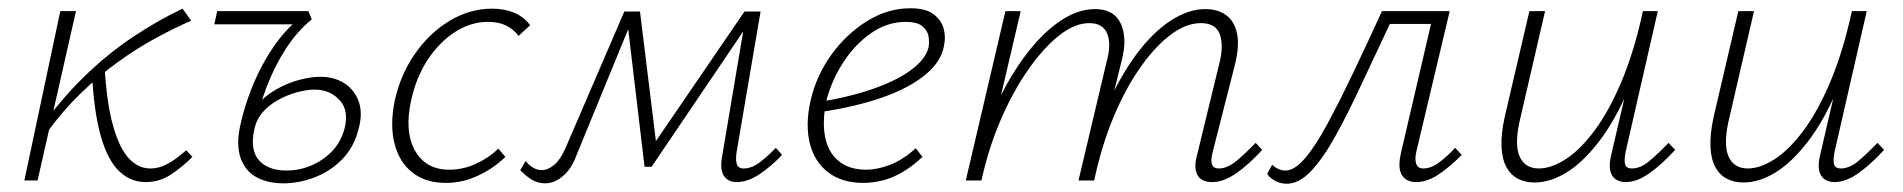

<svg xmlns="http://www.w3.org/2000/svg" viewBox="-20 -437 4610 465"><path d="M93 -115 76 -125Q128 -197 184 -251.5Q240 -306 300.5 -346.5Q361 -387 422 -416L443 -387Q400 -368 355 -343.5Q310 -319 264.5 -286Q219 -253 175.5 -211Q132 -169 93 -115ZM39 0 126 -410H164L71 0ZM333 4Q296 4 268.5 -22.5Q241 -49 224.5 -106Q208 -163 203 -255L233 -281Q238 -189 253.5 -133.5Q269 -78 292 -53.5Q315 -29 344 -29Q364 -29 381.5 -38Q399 -47 411.5 -57Q424 -67 431 -73L446 -57Q421 -32 393.5 -14Q366 4 333 4Z M667 7Q627 7 600 -8.5Q573 -24 562.5 -55Q552 -86 561 -129Q568 -163 581 -200.5Q594 -238 613 -274.5Q632 -311 655.5 -341.5Q679 -372 705 -392L735 -390Q700 -362 672 -318.5Q644 -275 625 -224.5Q606 -174 596 -124Q585 -74 607 -49Q629 -24 674 -24Q705 -24 733.5 -36Q762 -48 783.5 -70Q805 -92 814 -124Q826 -169 802.5 -194.5Q779 -220 742 -220Q724 -220 701 -214Q678 -208 655.5 -196Q633 -184 617 -166Q601 -148 596 -124L571 -126Q580 -158 601 -181.5Q622 -205 649 -220.5Q676 -236 704.5 -243.5Q733 -251 756 -251Q790 -251 814.5 -235Q839 -219 849 -190.5Q859 -162 848 -123Q837 -80 808.5 -51Q780 -22 742 -7.5Q704 7 667 7ZM499 -378 506 -410H727L735 -390L709 -378Z M1060 6Q1011 6 979 -19Q947 -44 935.5 -89Q924 -134 936 -193Q950 -257 985.5 -307.5Q1021 -358 1069.5 -387Q1118 -416 1172 -416Q1201 -416 1224.5 -406.5Q1248 -397 1264 -376L1236 -350Q1224 -366 1206 -375Q1188 -384 1162 -384Q1120 -384 1082 -359.5Q1044 -335 1016 -292.5Q988 -250 976 -195Q959 -119 985 -72.5Q1011 -26 1068 -26Q1101 -26 1132 -40Q1163 -54 1187 -77L1204 -57Q1175 -29 1137.5 -11.5Q1100 6 1060 6Z M1764 4Q1743 4 1733 -11.5Q1723 -27 1729 -59L1785 -391L1803 -395L1558 -33H1541L1499 -387L1510 -409H1530L1571 -75L1556 -77L1783 -409H1822L1764 -69Q1761 -50 1764.5 -39.5Q1768 -29 1781 -29Q1801 -29 1821 -44.5Q1841 -60 1859 -79L1874 -62Q1849 -35 1820 -15.5Q1791 4 1764 4ZM1300 7Q1282 7 1267 -2.5Q1252 -12 1240 -25L1253 -47Q1261 -37 1271 -31Q1281 -25 1292 -25Q1307 -25 1322 -37.5Q1337 -50 1349 -77L1492 -409H1519L1377 -63Q1368 -38 1355.5 -23Q1343 -8 1329 -0.5Q1315 7 1300 7Z M2070 6Q2020 6 1986.5 -19Q1953 -44 1941.5 -89Q1930 -134 1943 -193Q1957 -254 1993.5 -304.5Q2030 -355 2080 -386Q2130 -417 2185 -417Q2222 -417 2241 -402.5Q2260 -388 2265.5 -367.5Q2271 -347 2266 -325Q2259 -287 2220.5 -255.5Q2182 -224 2118.5 -201.5Q2055 -179 1969 -166L1970 -191Q2046 -204 2102 -224.5Q2158 -245 2190.5 -270.5Q2223 -296 2229 -323Q2231 -334 2229 -348Q2227 -362 2214.5 -373Q2202 -384 2173 -384Q2129 -384 2090 -357Q2051 -330 2023 -287Q1995 -244 1982 -196Q1971 -145 1978 -107Q1985 -69 2010.5 -47.5Q2036 -26 2078 -26Q2105 -26 2136 -38Q2167 -50 2198 -78L2214 -57Q2192 -36 2168 -21.5Q2144 -7 2119.5 -0.5Q2095 6 2070 6Z M2916 4Q2899 4 2889 -3Q2879 -10 2876 -24.5Q2873 -39 2879 -61L2933 -283Q2944 -325 2934.5 -353Q2925 -381 2888 -381Q2853 -381 2816 -353.5Q2779 -326 2743 -275.5Q2707 -225 2677.5 -155Q2648 -85 2630 0H2602Q2624 -97 2658 -174Q2692 -251 2731.5 -304.5Q2771 -358 2814.5 -386.5Q2858 -415 2899 -415Q2930 -415 2950 -400Q2970 -385 2976 -355.5Q2982 -326 2971 -281L2917 -69Q2912 -51 2915 -40Q2918 -29 2932 -29Q2952 -29 2973.5 -46.5Q2995 -64 3021 -91L3037 -74Q3004 -38 2973.5 -17Q2943 4 2916 4ZM2319 0 2415 -410H2452L2356 0ZM2331 0Q2351 -86 2383.5 -161.5Q2416 -237 2457 -294Q2498 -351 2543 -383Q2588 -415 2632 -415Q2678 -415 2694.5 -379.5Q2711 -344 2696 -288L2625 0H2592L2660 -287Q2672 -330 2661.5 -355.5Q2651 -381 2618 -381Q2583 -381 2545 -351Q2507 -321 2470 -268Q2433 -215 2403.5 -146.5Q2374 -78 2357 0Z M3096 8Q3081 8 3067.5 0.5Q3054 -7 3049 -16L3061 -38Q3067 -32 3075.5 -28Q3084 -24 3093 -24Q3115 -24 3140 -53Q3165 -82 3193.5 -134.5Q3222 -187 3255.5 -257Q3289 -327 3327 -410H3469L3463 -379H3346Q3309 -301 3276.5 -231Q3244 -161 3214 -107Q3184 -53 3155 -22.5Q3126 8 3096 8ZM3409 4Q3395 4 3384.5 -3Q3374 -10 3370.5 -25Q3367 -40 3373 -67L3453 -410H3491L3410 -69Q3406 -51 3410 -40Q3414 -29 3427 -29Q3446 -29 3466.5 -44.5Q3487 -60 3504 -79L3520 -62Q3494 -35 3465.5 -15.5Q3437 4 3409 4Z M3696 5Q3674 5 3656.5 -4Q3639 -13 3628.5 -32Q3618 -51 3616.5 -81Q3615 -111 3624 -153L3684 -410H3722L3663 -155Q3647 -91 3659.5 -60Q3672 -29 3707 -29Q3737 -29 3772 -51.5Q3807 -74 3842 -121Q3877 -168 3907.5 -240.5Q3938 -313 3959 -410H3983Q3959 -302 3925 -223Q3891 -144 3852 -93.5Q3813 -43 3773.5 -19Q3734 5 3696 5ZM3917 4Q3902 4 3892 -3.5Q3882 -11 3879.5 -25.5Q3877 -40 3882 -61L3963 -410H3995L3917 -69Q3913 -48 3916 -38.5Q3919 -29 3932 -29Q3953 -29 3974 -46.5Q3995 -64 4021 -91L4037 -74Q4004 -38 3974 -17Q3944 4 3917 4Z M4202 5Q4180 5 4162.5 -4Q4145 -13 4134.5 -32Q4124 -51 4122.5 -81Q4121 -111 4130 -153L4190 -410H4228L4169 -155Q4153 -91 4165.5 -60Q4178 -29 4213 -29Q4243 -29 4278 -51.5Q4313 -74 4348 -121Q4383 -168 4413.5 -240.5Q4444 -313 4465 -410H4489Q4465 -302 4431 -223Q4397 -144 4358 -93.5Q4319 -43 4279.5 -19Q4240 5 4202 5ZM4423 4Q4408 4 4398 -3.5Q4388 -11 4385.5 -25.5Q4383 -40 4388 -61L4469 -410H4501L4423 -69Q4419 -48 4422 -38.5Q4425 -29 4438 -29Q4459 -29 4480 -46.5Q4501 -64 4527 -91L4543 -74Q4510 -38 4480 -17Q4450 4 4423 4Z"/></svg>

Font: Ysabeau Office ExtraLight
Style: Italic
Weight: 250
Italic angle: -12°
Designer: Christian Thalmann (Catharsis Fonts)
Version: Version 2.001;gftools[0.9.30]; featfreeze: tnum,lnum,ss02